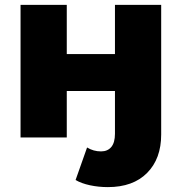

<svg xmlns="http://www.w3.org/2000/svg" viewBox="-20 -562 743 785"><path d="M289 174 336 41Q362 57 393 57Q420 57 435 39Q450 21 450 -15V-190H253V0H64V-542H253V-341H450V-542H639V-12Q639 87 581.5 145Q524 203 421 203Q383 203 348 195.5Q313 188 289 174Z"/></svg>

Font: Montserrat Alternates ExtraBold
Style: Regular
Weight: 800
Designer: Julieta Ulanovsky
Foundry: Julieta Ulanovsky
Version: Version 7.200